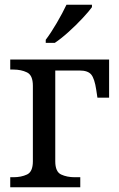

<svg xmlns="http://www.w3.org/2000/svg" viewBox="-20 -786 498 806"><path d="M172 -619Q194 -648 218.5 -690Q243 -732 259 -766H366V-756Q354 -739 327 -710Q300 -681 268.5 -652.5Q237 -624 210 -606H172ZM23 0V-42H36Q69 -42 93.5 -53.5Q118 -65 118 -109V-426Q118 -470 93.5 -482Q69 -494 36 -494H23V-536H438V-376H389L384 -409Q377 -456 363 -473Q349 -490 314 -490H212V-109Q212 -65 236.5 -53.5Q261 -42 294 -42H317V0Z"/></svg>

Font: NotoSerif-Regular
Style: Regular
Weight: 400
Designer: Monotype Design Team
Foundry: Monotype Imaging Inc.
Version: Version 2.007; ttfautohint (v1.8) -l 8 -r 50 -G 200 -x 14 -D